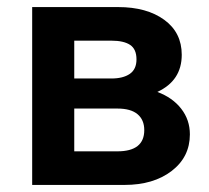

<svg xmlns="http://www.w3.org/2000/svg" viewBox="-20 -523 592 543"><path d="M71 0V-503H314Q395 -503 444.5 -467Q494 -431 494 -368Q494 -295 425 -263Q468 -247 492.5 -215.5Q517 -184 517 -143Q517 -79 465.5 -39.5Q414 0 332 0ZM295 -408H190V-301H295Q328 -301 347 -314Q366 -327 366 -355Q366 -384 348 -396Q330 -408 295 -408ZM312 -216H190V-95H312Q388 -95 388 -155Q388 -184 369 -200Q350 -216 312 -216Z"/></svg>

Font: Wix Madefor Text
Style: Bold
Weight: 700
Designer: Dalton Maag Ltd
Foundry: Dalton Maag Ltd
Version: Version 3.100